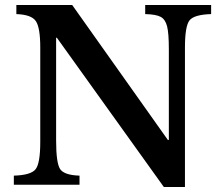

<svg xmlns="http://www.w3.org/2000/svg" viewBox="-20 -734 886 763"><path d="M631 9H715V-545Q715 -631 733.5 -653.5Q752 -676 819 -678V-714H557V-678Q600 -677 618.5 -667Q637 -657 644 -629.5Q651 -602 651 -538V-178H647L267 -714H45V-678Q105 -676 122.5 -650Q140 -624 140 -545V-170Q140 -85 121.5 -61.5Q103 -38 35 -36V0H296V-36Q235 -38 219 -62Q203 -86 203 -176V-584H206Z"/></svg>

Font: Kolar Light
Style: Regular
Weight: 300
Designer: Ramakrishna Saiteja (Kannada); Shiva Nallaperumal (Latin)
Foundry: Indian Type Foundry
Version: Version 1.001;PS 1.0;hotconv 1.0.88;makeotf.lib2.5.647800